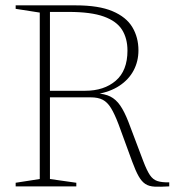

<svg xmlns="http://www.w3.org/2000/svg" viewBox="-20 -696 652 717"><path d="M298 -357Q368.5 -357 412.2 -394.5Q456 -432 456 -507Q456 -552.5 435.8 -584.8Q415.5 -617 367.8 -634.2Q320 -651.5 236 -651.5H130L117 -676H262.5Q349 -676 400.2 -654.2Q451.5 -632.5 474.2 -594.5Q497 -556.5 497 -508Q497 -467 479 -433Q461 -399 426 -375.8Q391 -352.5 339 -344V-347.5Q371 -346 392 -335.5Q413 -325 428.8 -302.2Q444.5 -279.5 459.5 -241L515.5 -93Q528.5 -59 539.8 -42.2Q551 -25.5 567.5 -20Q584 -14.5 612 -15V0Q579 2 557.8 1Q536.5 0 522.8 -9Q509 -18 497.8 -37.8Q486.5 -57.5 473.5 -93L423 -231Q408 -270.5 394.5 -292.5Q381 -314.5 363.5 -323.5Q346 -332.5 318.5 -332.5H140.5L134 -357ZM166.5 -676V-27.5L265 -13.5V0H38.5V-13.5L128.5 -27.5V-649L38.5 -663V-676Z"/></svg>

Font: Newsreader 16pt 16pt ExtraLight
Style: Regular
Weight: 250
Version: Version 1.003